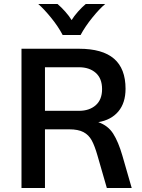

<svg xmlns="http://www.w3.org/2000/svg" viewBox="-20 -945 716 965"><path d="M642 0H517L470 -163Q456 -212 441 -239.5Q426 -267 399.5 -281Q373 -295 328 -295H206V0H88V-700H377Q495 -700 553 -650Q611 -600 611 -499Q611 -428 575 -385Q539 -342 474 -331Q523 -314 549 -273Q575 -232 595 -163ZM377 -388Q429 -388 461 -416Q493 -444 493 -497Q493 -551 461 -579Q429 -607 377 -607H206V-388ZM172 -925H269Q288 -909 308 -886.5Q328 -864 340 -844Q352 -864 372 -886.5Q392 -909 411 -925H509Q481 -902 444.5 -857Q408 -812 385 -769H295Q272 -813 235.5 -857.5Q199 -902 172 -925Z"/></svg>

Font: KoHo SemiBold
Style: Regular
Weight: 600
Designer: Cadson Demak & Katatrad Team
Foundry: Cadson Demak Co.,Ltd.
Version: Version 1.000; ttfautohint (v1.6)